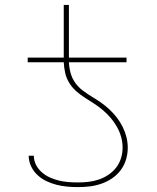

<svg xmlns="http://www.w3.org/2000/svg" viewBox="-20 -755 640 783"><path d="M298 8Q276 8 254 6Q232 4 210.5 -1.5Q189 -7 169 -16.5Q149 -26 132.5 -41.5Q116 -57 106.5 -77.5Q97 -98 97 -120H118Q118 -100 127 -82.5Q136 -65 151 -52Q166 -39 184 -31Q202 -23 221 -18.5Q240 -14 259.5 -12.5Q279 -11 298 -11Q320 -11 341.5 -13.5Q363 -16 383.5 -23Q404 -30 422.5 -42.5Q441 -55 454 -72Q467 -89 473.5 -110Q480 -131 480 -153Q480 -175 474 -196.5Q468 -218 457 -237.5Q446 -257 431.5 -274Q417 -291 400 -305.5Q383 -320 364.5 -332Q346 -344 327 -356Q308 -368 291.5 -382.5Q275 -397 263 -416Q251 -435 246 -457Q241 -479 240 -501H93V-520H240V-735H261V-520H496V-501H261Q262 -479 268 -457Q274 -435 287 -417Q300 -399 318 -385.5Q336 -372 355 -360.5Q374 -349 392 -336.5Q410 -324 426.5 -308.5Q443 -293 456.5 -275.5Q470 -258 480 -238Q490 -218 495.5 -196.5Q501 -175 501 -153Q501 -128 494 -104.5Q487 -81 472.5 -61.5Q458 -42 437.5 -28Q417 -14 394 -6Q371 2 347 5Q323 8 298 8Z"/></svg>

Font: Iosevka Thin Extended
Style: Regular
Weight: 100
Width: 7
Monospace: yes
Designer: Belleve Invis
Foundry: Belleve Invis
Version: Version 32.5.0; ttfautohint (v1.8.4)